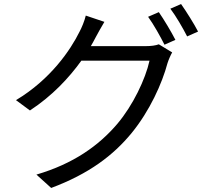

<svg xmlns="http://www.w3.org/2000/svg" viewBox="-20 -860 1040 949"><path d="M875 -840 822 -817C850 -780 883 -723 905 -680L959 -704C940 -741 901 -803 875 -840ZM765 -800 712 -777C739 -740 773 -679 793 -639L847 -663C826 -704 790 -764 765 -800ZM496 -752 404 -783C398 -757 383 -721 373 -703C329 -614 231 -468 59 -365L128 -314C238 -386 321 -475 382 -560H719C699 -469 637 -339 560 -248C469 -141 344 -51 160 3L233 69C420 -1 540 -92 631 -203C720 -312 781 -447 808 -548C813 -564 823 -587 831 -601L765 -641C749 -635 727 -632 700 -632H429C437 -646 445 -660 452 -674C462 -692 480 -726 496 -752Z"/></svg>

Font: DAIFUKU Sans JP
Style: Regular
Weight: 400
Designer: Original font ‘Source Han Sans JP’ : Ryoko NISHIZUKA  (kana, bopomofo & ideographs); Paul D. Hunt (Latin, Greek & Cyrill
Foundry: Daifuku
Version: Version 1.001